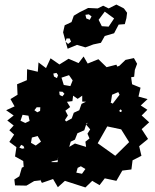

<svg xmlns="http://www.w3.org/2000/svg" viewBox="-20 -797 682 843"><path d="M265 -3 234 25 213 -11 164 6 139 -40 86 -38 82 -90 46 -110 52 -151 21 -174 42 -206 21 -225 40 -246 12 -268 40 -290 7 -313 44 -330 26 -362 57 -381 55 -427 98 -445 99 -493 146 -482 149 -523 182 -498 202 -541 241 -514 281 -539 325 -520 347 -549 365 -518 412 -537 448 -502 491 -513 510 -473 554 -470 560 -427 597 -412 588 -373 628 -362 598 -334 627 -315 602 -290 635 -260 602 -230 630 -187 591 -155 601 -113 562 -93 557 -53 517 -48 491 -3 440 -14 417 16 385 -3 355 26ZM235 -467 228 -477 214 -474 217 -461 230 -454ZM283 -467 250 -456 260 -424 289 -419 299 -444ZM480 -432 428 -408 435 -362 475 -342 505 -381ZM255 -394 240 -395 242 -380 254 -374 263 -385ZM358 -152 355 -175 373 -189 364 -210 376 -229 358 -250 377 -270 358 -290 375 -311 360 -328 368 -350 341 -351V-377L321 -363L301 -377L298 -353L274 -350L288 -327L267 -311L278 -290L265 -270L282 -250L266 -229L277 -210L269 -189L291 -177L284 -152L309 -167ZM157 -326H141L131 -313L144 -304L156 -310ZM510 -317 504 -312 506 -306 512 -305 515 -311ZM105 -289 79 -293 70 -267 91 -257 110 -266ZM512 -229 451 -242 409 -168 486 -113 547 -173ZM145 -200 120 -193 116 -170 137 -158 160 -175ZM83 -156 73 -161 65 -149 77 -144 87 -146ZM237 -126 213 -157 173 -134 183 -85H233ZM355 -55 335 -67 321 -60 315 -39 340 -34ZM46 17 43 -9 65 -23 76 -61 113 -76 118 -110 151 -117 168 -153 202 -174 213 -209 247 -224 262 -259 295 -277 304 -302 328 -313 338 -341 365 -354 382 -390 416 -411 431 -451 469 -470 477 -498 504 -508 531 -534 568 -542 582 -517 572 -490 569 -460 539 -455 537 -428 510 -422 500 -393 472 -381 467 -348 435 -339 428 -305 395 -295 388 -266 360 -256 350 -225 320 -212 309 -184 282 -171 268 -138 237 -120 233 -94 207 -88 194 -49 156 -31V-5L130 -2L96 18ZM257 -655 264 -686 294 -700 304 -728 329 -743 367 -762 409 -760 433 -772 457 -760 491 -777 524 -760 538 -741 535 -717 528 -691 501 -689 481 -651 440 -639 423 -609 390 -602 355 -589 318 -600 277 -583 268 -614V-615ZM481 -716 440 -746 413 -710 427 -682 457 -680ZM370 -734 355 -732 359 -716 374 -710 382 -725ZM286 -628H272L268 -615V-614L279 -604L292 -614Z"/></svg>

Font: Rubik Gemstones
Style: Regular
Weight: 400
Designer: Hubert and Fischer, NaN
Foundry: Hubert and Fischer, NaN
Version: Version 2.200